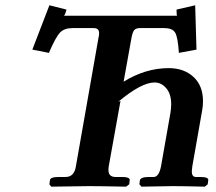

<svg xmlns="http://www.w3.org/2000/svg" viewBox="-20 -698 808 719"><path d="M431.2 -319.8 387.2 -75.2Q386.2 -69.3 386.2 -61Q386.2 -35.2 413.1 -35.2H439Q452.1 -35.2 459.5 -32Q466.8 -28.8 465.8 -22.9L463.9 -7.8L452.1 1Q353 -1 314 -1L171.9 1L165 -7.8L167 -22.9Q168 -35.2 199.2 -35.2H225.1Q258.3 -35.2 264.2 -75.2L349.1 -558.1Q351.1 -564 351.1 -574.2Q351.1 -593.3 330.1 -592.8H251Q221.2 -592.8 205.1 -576.4Q189 -560.1 163.1 -500L101.1 -512.2L165 -678.2L229 -662.1Q223.1 -640.1 219.2 -639.2H643.1Q641.1 -641.1 641.1 -662.1L710.9 -678.2L715.8 -512.2L649.9 -500Q646 -560.1 635.5 -576.4Q625 -592.8 595.2 -592.8H503.9Q488.8 -592.8 482.4 -585Q476.1 -577.1 472.2 -555.2L442.9 -392.1Q524.9 -442.9 611.8 -442.9Q668.9 -442.9 704.6 -409.9Q740.2 -377 740.2 -318.8Q740.2 -300.8 736.8 -283.2L700.2 -75.2Q698.2 -59.1 698.2 -56.2Q698.2 -35.2 713.9 -35.2H731.9Q746.1 -35.2 753.7 -32Q761.2 -28.8 759.8 -22.9L757.8 -7.8L747.1 1Q666 -1 626 -1L509.8 1L502 -7.8L503.9 -22.9Q506.8 -35.2 537.1 -35.2H555.2Q575.2 -35.2 583 -75.2L618.2 -274.9Q621.1 -293 621.1 -307.1Q621.1 -346.2 602.5 -367.7Q584 -389.2 559.1 -389.2Q509.3 -389.2 422.9 -316.9Z"/></svg>

Font: Linux Libertine O
Style: Semibold Italic
Weight: 600
Italic angle: -11.5°
Designer: Philipp H. Poll
Foundry: Philipp H. Poll
Version: Version 5.1.2